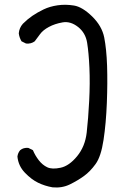

<svg xmlns="http://www.w3.org/2000/svg" viewBox="-20 -801 540 823"><path d="M205.1 2Q171.9 -3.9 143.6 -17.6Q115.2 -31.2 86.9 -60.5Q58.6 -89.8 54.7 -129.9Q56.6 -145.5 66.4 -157.2Q80.1 -168.9 101.6 -167L121.1 -157.2Q130.9 -133.8 146.5 -113.8Q162.1 -93.8 182.6 -84Q203.1 -74.2 239.7 -82Q276.4 -89.8 310.5 -131.3Q344.7 -172.9 351.6 -232.4Q358.4 -292 362.3 -368.7Q366.2 -445.3 363.3 -510.3Q360.4 -575.2 353.5 -617.7Q346.7 -660.2 314.5 -685.5Q282.2 -710.9 248.5 -705.1Q214.8 -699.2 189.5 -685.5Q164.1 -671.9 151.4 -654.3Q138.7 -636.7 128.9 -624Q113.3 -612.3 91.8 -614.3L72.3 -624Q62.5 -640.6 60.5 -658.2Q62.5 -681.6 78.1 -699.2Q97.7 -718.8 119.1 -733.4Q140.6 -748 167 -760.7Q193.4 -773.4 227.1 -778.3Q260.7 -783.2 296.9 -777.3Q333 -771.5 375 -730.5Q417 -689.5 426.8 -640.1Q436.5 -590.8 439 -519Q441.4 -447.3 438 -359.9Q434.6 -272.5 423.8 -201.2Q413.1 -129.9 389.6 -97.7Q366.2 -65.4 339.8 -46.4Q313.5 -27.3 279.8 -10.7Q246.1 5.9 205.1 2Z"/></svg>

Font: JasonHandwriting4
Style: Regular
Weight: 400
Version: Version 1.01.21